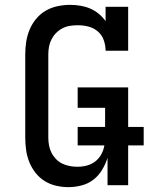

<svg xmlns="http://www.w3.org/2000/svg" viewBox="-20 -763 640 791"><path d="M261 8Q236 8 210.5 2Q185 -4 163.5 -17.5Q142 -31 126 -51.5Q110 -72 100.5 -96Q91 -120 87.5 -145.5Q84 -171 84 -196V-539Q84 -565 88 -591Q92 -617 102 -641Q112 -665 129 -685.5Q146 -706 168.5 -719Q191 -732 217 -737.5Q243 -743 269 -743Q290 -743 311 -739.5Q332 -736 351 -728Q370 -720 386.5 -706.5Q403 -693 415 -676V-735H508V-554H415Q415 -576 407.5 -597.5Q400 -619 383 -633.5Q366 -648 344.5 -653.5Q323 -659 301 -659Q284 -659 268 -656.5Q252 -654 237.5 -646.5Q223 -639 211.5 -627.5Q200 -616 192.5 -601.5Q185 -587 182 -571Q179 -555 179 -539V-196Q179 -180 182 -164Q185 -148 192 -134Q199 -120 210.5 -108Q222 -96 236.5 -89Q251 -82 267 -79Q283 -76 299 -76Q319 -76 338 -81Q357 -86 372.5 -98Q388 -110 397.5 -127.5Q407 -145 410 -164H300V-240H413V-319H300V-403H508V-240H572V-164H508V0H423V-113Q415 -87 400.5 -63Q386 -39 364.5 -22.5Q343 -6 316 1Q289 8 261 8Z"/></svg>

Font: Iosevka Curly Slab MdEx
Style: Regular
Weight: 500
Width: 7
Monospace: yes
Designer: Belleve Invis
Foundry: Belleve Invis
Version: Version 11.1.0; ttfautohint (v1.8.3)